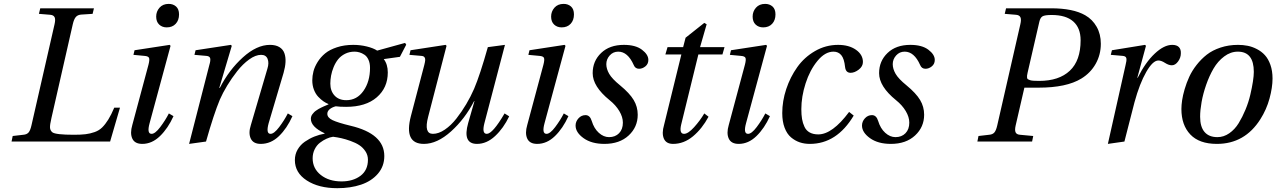

<svg xmlns="http://www.w3.org/2000/svg" viewBox="-20 -735 6628 997"><path d="M40 0 45.9 -28.8 101.1 -35.2Q119.1 -36.6 128.2 -46.9Q137.2 -57.1 143.1 -83L263.2 -608.9Q269 -633.8 263.7 -645.3Q258.3 -656.7 241.2 -658.2L182.1 -663.1L189 -691.9H467.8L460.9 -663.1L400.9 -659.2Q382.8 -657.7 373.3 -646.2Q363.8 -634.8 357.9 -608.9L247.1 -122.1Q238.8 -86.9 239.7 -72Q240.7 -57.1 252 -47.9Q269 -35.2 363.8 -35.2Q400.4 -35.2 424.3 -38.1Q448.2 -41 471.2 -49.1Q494.1 -57.1 510.5 -73.2Q526.9 -89.4 542.2 -114Q557.6 -138.7 573.2 -175.8H603L551.8 0Z M791 -648.9Q791 -675.3 808.3 -695.1Q825.7 -714.8 856 -714.8Q878.9 -714.8 894.3 -701.2Q909.7 -687.5 909.7 -660.2Q909.7 -629.9 892.3 -611.3Q875 -592.8 845.7 -592.8Q822.3 -592.8 806.6 -607.4Q791 -622.1 791 -648.9ZM667 -85.9 751 -398.9Q757.8 -425.3 753.9 -434.3Q750 -443.4 730 -444.8L672.9 -450.2L678.7 -474.1L860.8 -502L865.7 -497.1L756.8 -95.2Q741.7 -40 767.1 -40Q785.6 -40 812 -75Q838.4 -109.9 856.9 -146L880.9 -131.8Q852.5 -68.8 810.8 -28.3Q769 12.2 718.8 12.2Q679.7 12.2 667 -15.4Q654.3 -43 667 -85.9Z M961.9 12.2 1066.9 -397Q1074.2 -420.9 1071.5 -432.1Q1068.8 -443.4 1051.8 -444.8L989.7 -450.2L995.6 -474.1L1178.7 -502L1183.6 -497.1L1118.7 -278.8H1121.6Q1169.4 -372.1 1241.2 -437Q1313 -502 1381.8 -502Q1411.6 -502 1430.7 -490.5Q1449.7 -479 1456.8 -458.7Q1463.9 -438.5 1462.6 -413.1Q1461.4 -387.7 1452.6 -356.9L1375 -95.2Q1359.9 -40 1384.8 -40Q1403.3 -40 1429.7 -75Q1456.1 -109.9 1474.6 -146L1498.5 -131.8Q1470.2 -68.4 1428.5 -28.1Q1386.7 12.2 1334 12.2Q1294.9 12.2 1282 -15.9Q1269 -43.9 1282.7 -85.9L1368.7 -378.9Q1377.9 -408.2 1369.6 -429.2Q1361.3 -450.2 1335.9 -450.2Q1307.1 -450.2 1273.9 -426.3Q1240.7 -402.3 1211.9 -365.7Q1183.1 -329.1 1159.9 -290.8Q1136.7 -252.4 1121.6 -217.8Q1089.8 -141.6 1049.8 0Z M1511.2 96.2Q1511.2 66.4 1525.4 41.7Q1539.6 17.1 1563.2 0.7Q1586.9 -15.6 1612.5 -25.9Q1638.2 -36.1 1665.5 -41V-43Q1594.2 -76.2 1594.2 -118.2Q1594.2 -124.5 1596.2 -130.6Q1598.1 -136.7 1602.5 -142.3Q1606.9 -147.9 1611.1 -152.3Q1615.2 -156.7 1622.6 -161.6Q1629.9 -166.5 1634.8 -169.4Q1639.6 -172.4 1648.4 -176.5Q1657.2 -180.7 1661.4 -182.6Q1665.5 -184.6 1674.6 -188.2Q1683.6 -191.9 1685.5 -192.9V-194.8Q1672.9 -199.7 1659.7 -208.7Q1646.5 -217.8 1632.6 -232.4Q1618.7 -247.1 1610.1 -269.3Q1601.6 -291.5 1601.6 -317.9Q1601.6 -340.8 1607.7 -364.5Q1613.8 -388.2 1629.4 -413.3Q1645 -438.5 1668.5 -457.8Q1691.9 -477.1 1729.7 -489.5Q1767.6 -502 1814.5 -502Q1850.6 -502 1884.5 -493.7Q1918.5 -485.4 1938.5 -472.2L2083.5 -512.2L2089.4 -502.9L2056.6 -439.9L1972.7 -428.2Q1993.7 -400.9 1993.7 -358.9Q1993.7 -279.3 1936.5 -229.7Q1879.4 -180.2 1777.3 -180.2Q1743.7 -180.2 1723.6 -183.1Q1704.6 -178.2 1692.1 -168Q1679.7 -157.7 1679.7 -144Q1679.7 -124 1706.8 -111.1Q1733.9 -98.1 1800.3 -82Q1975.6 -40.5 1975.6 75.2Q1975.6 128.4 1942.4 167Q1909.2 205.6 1854.7 223.9Q1800.3 242.2 1731.4 242.2Q1634.8 242.2 1573 202.1Q1511.2 162.1 1511.2 96.2ZM1603.5 86.9Q1603.5 140.1 1645.8 173.6Q1688 207 1753.4 207Q1813 207 1851.8 178Q1890.6 148.9 1890.6 94.2Q1890.6 70.3 1877.4 50.5Q1864.3 30.8 1845.5 18.6Q1826.7 6.3 1800 -3.2Q1773.4 -12.7 1752.7 -17.3Q1731.9 -22 1709.5 -24.9Q1692.9 -22.5 1675.5 -14.6Q1658.2 -6.8 1641.4 6.1Q1624.5 19 1614 40.3Q1603.5 61.5 1603.5 86.9ZM1695.3 -300.8Q1695.3 -262.7 1717.3 -238.8Q1739.3 -214.8 1778.3 -214.8Q1833.5 -214.8 1867.4 -263.2Q1901.4 -311.5 1901.4 -382.8Q1901.4 -407.2 1893.3 -424.8Q1885.3 -442.4 1872.3 -450.9Q1859.4 -459.5 1846.7 -463.1Q1834 -466.8 1821.3 -466.8Q1793.9 -466.8 1771.7 -455.6Q1749.5 -444.3 1735.6 -426.8Q1721.7 -409.2 1712.4 -386.5Q1703.1 -363.8 1699.2 -342.3Q1695.3 -320.8 1695.3 -300.8Z M2106 -450.2 2111.8 -474.1 2293.9 -502 2298.8 -497.1 2203.1 -127.9Q2180.2 -40 2228 -40Q2257.8 -40 2290 -62Q2322.3 -84 2350.1 -119.6Q2377.9 -155.3 2401.1 -194.3Q2424.3 -233.4 2441.9 -273.9Q2472.7 -346.2 2513.2 -490.2L2602.1 -502L2495.1 -94.2Q2481.4 -40 2507.8 -40Q2538.1 -40 2600.1 -146L2624 -130.9Q2594.7 -69.3 2551 -28.6Q2507.3 12.2 2457 12.2Q2380.4 12.2 2411.1 -96.2L2443.8 -210H2441.9Q2394 -117.2 2322 -52.5Q2250 12.2 2181.2 12.2Q2075.7 12.2 2113.8 -132.8L2183.1 -397Q2187.5 -414.1 2188 -423.1Q2188.5 -432.1 2184.1 -438Q2179.7 -443.8 2168 -444.8Z M2841.8 -648.9Q2841.8 -675.3 2859.1 -695.1Q2876.5 -714.8 2906.7 -714.8Q2929.7 -714.8 2945.1 -701.2Q2960.4 -687.5 2960.4 -660.2Q2960.4 -629.9 2943.1 -611.3Q2925.8 -592.8 2896.5 -592.8Q2873 -592.8 2857.4 -607.4Q2841.8 -622.1 2841.8 -648.9ZM2717.8 -85.9 2801.8 -398.9Q2808.6 -425.3 2804.7 -434.3Q2800.8 -443.4 2780.8 -444.8L2723.6 -450.2L2729.5 -474.1L2911.6 -502L2916.5 -497.1L2807.6 -95.2Q2792.5 -40 2817.9 -40Q2836.4 -40 2862.8 -75Q2889.2 -109.9 2907.7 -146L2931.6 -131.8Q2903.3 -68.8 2861.6 -28.3Q2819.8 12.2 2769.5 12.2Q2730.5 12.2 2717.8 -15.4Q2705.1 -43 2717.8 -85.9Z M2968.8 -83Q2968.8 -104 2983.9 -120.6Q2999 -137.2 3020.5 -137.2Q3043.5 -137.2 3052.7 -106.9Q3064.5 -67.9 3089.4 -45.4Q3114.3 -22.9 3142.6 -22.9Q3174.8 -22.9 3194.6 -43.2Q3214.4 -63.5 3214.4 -98.1Q3214.4 -127.4 3196 -158.2Q3177.7 -189 3145.5 -214.8Q3057.6 -286.1 3057.6 -355Q3057.6 -418 3101.6 -460Q3145.5 -502 3219.7 -502Q3280.3 -502 3313.5 -476.8Q3346.7 -451.7 3346.7 -423.8Q3346.7 -402.8 3331.3 -390.4Q3315.9 -377.9 3298.3 -377.9Q3278.3 -377.9 3270.5 -397.9Q3239.7 -466.8 3190.4 -466.8Q3163.6 -466.8 3146 -447Q3128.4 -427.2 3128.4 -401.9Q3128.4 -377.4 3143.3 -351.6Q3158.2 -325.7 3199.7 -292Q3249.5 -251 3270.5 -215.8Q3291.5 -180.7 3291.5 -139.2Q3291.5 -75.2 3244.4 -31.5Q3197.3 12.2 3118.7 12.2Q3051.8 12.2 3010.3 -17.6Q2968.8 -47.4 2968.8 -83Z M3428.2 -85.9 3518.1 -452.1H3435.1L3446.3 -490.2H3527.3L3540 -539.1L3637.2 -616.2L3649.4 -608.9L3615.2 -490.2H3742.2L3731.4 -452.1H3606.4L3517.1 -87.9Q3505.9 -40 3532.2 -40Q3553.2 -40 3584.5 -74.7Q3615.7 -109.4 3637.2 -146L3659.2 -128.9Q3626 -66.9 3578.6 -27.3Q3531.2 12.2 3475.1 12.2Q3439 12.2 3427.2 -15.4Q3415.5 -43 3428.2 -85.9Z M3888.2 -648.9Q3888.2 -675.3 3905.5 -695.1Q3922.9 -714.8 3953.1 -714.8Q3976.1 -714.8 3991.5 -701.2Q4006.8 -687.5 4006.8 -660.2Q4006.8 -629.9 3989.5 -611.3Q3972.2 -592.8 3942.9 -592.8Q3919.4 -592.8 3903.8 -607.4Q3888.2 -622.1 3888.2 -648.9ZM3764.2 -85.9 3848.1 -398.9Q3855 -425.3 3851.1 -434.3Q3847.2 -443.4 3827.1 -444.8L3770 -450.2L3775.9 -474.1L3958 -502L3962.9 -497.1L3854 -95.2Q3838.9 -40 3864.3 -40Q3882.8 -40 3909.2 -75Q3935.5 -109.9 3954.1 -146L3978 -131.8Q3949.7 -68.8 3908 -28.3Q3866.2 12.2 3815.9 12.2Q3776.9 12.2 3764.2 -15.4Q3751.5 -43 3764.2 -85.9Z M4042 -147.9Q4042 -210 4062.7 -272.5Q4083.5 -335 4119.9 -386.2Q4156.2 -437.5 4211.9 -469.7Q4267.6 -502 4332 -502Q4388.2 -502 4424.6 -476.6Q4460.9 -451.2 4460.9 -413.1Q4460.9 -390.1 4439.2 -373.5Q4417.5 -356.9 4397 -356.9Q4371.6 -356.9 4368.2 -387.2Q4363.8 -430.2 4348.6 -448.5Q4333.5 -466.8 4308.1 -466.8Q4264.2 -466.8 4224.9 -418.9Q4185.5 -371.1 4163.3 -302.2Q4141.1 -233.4 4141.1 -168Q4141.1 -138.7 4144.8 -117.2Q4148.4 -95.7 4157.5 -76.4Q4166.5 -57.1 4184.6 -47.1Q4202.6 -37.1 4229 -37.1Q4302.2 -37.1 4389.2 -153.8L4413.1 -134.8Q4325.2 12.2 4185.1 12.2Q4157.2 12.2 4133.1 4.2Q4108.9 -3.9 4087.6 -21.7Q4066.4 -39.6 4054.2 -71.8Q4042 -104 4042 -147.9Z M4456.1 -83Q4456.1 -104 4471.2 -120.6Q4486.3 -137.2 4507.8 -137.2Q4530.8 -137.2 4540 -106.9Q4551.8 -67.9 4576.7 -45.4Q4601.6 -22.9 4629.9 -22.9Q4662.1 -22.9 4681.9 -43.2Q4701.7 -63.5 4701.7 -98.1Q4701.7 -127.4 4683.3 -158.2Q4665 -189 4632.8 -214.8Q4544.9 -286.1 4544.9 -355Q4544.9 -418 4588.9 -460Q4632.8 -502 4707 -502Q4767.6 -502 4800.8 -476.8Q4834 -451.7 4834 -423.8Q4834 -402.8 4818.6 -390.4Q4803.2 -377.9 4785.6 -377.9Q4765.6 -377.9 4757.8 -397.9Q4727.1 -466.8 4677.7 -466.8Q4650.9 -466.8 4633.3 -447Q4615.7 -427.2 4615.7 -401.9Q4615.7 -377.4 4630.6 -351.6Q4645.5 -325.7 4687 -292Q4736.8 -251 4757.8 -215.8Q4778.8 -180.7 4778.8 -139.2Q4778.8 -75.2 4731.7 -31.5Q4684.6 12.2 4606 12.2Q4539.1 12.2 4497.6 -17.6Q4456.1 -47.4 4456.1 -83Z M5055.2 0 5061 -28.8 5116.2 -35.2Q5134.3 -36.6 5143.3 -46.9Q5152.3 -57.1 5158.2 -83L5278.3 -608.9Q5284.2 -633.8 5278.8 -645.3Q5273.4 -656.7 5256.3 -658.2L5197.3 -663.1L5204.1 -691.9H5438Q5552.2 -691.9 5615.2 -655.8Q5652.8 -634.3 5674.6 -595.9Q5696.3 -557.6 5696.3 -507.8Q5696.3 -451.2 5669.7 -403.8Q5643.1 -356.4 5595.2 -327.1Q5518.1 -279.8 5373 -279.8H5299.3L5253.9 -83Q5248.5 -59.1 5253.7 -47.9Q5258.8 -36.6 5276.4 -35.2L5345.2 -28.8L5339.4 0ZM5315.9 -356.9Q5314 -346.7 5313.2 -342.3Q5312.5 -337.9 5313.2 -331.8Q5314 -325.7 5317.6 -323.5Q5321.3 -321.3 5328.4 -318.8Q5335.4 -316.4 5346.9 -315.7Q5358.4 -314.9 5376 -314.9Q5479 -314.9 5535.2 -367.7Q5591.3 -420.4 5591.3 -525.9Q5591.3 -589.8 5553.2 -623.5Q5515.1 -657.2 5440.9 -657.2Q5404.8 -657.2 5393.3 -650.1Q5381.8 -643.1 5377 -622.1Z M5732.9 12.2 5824.7 -397Q5831.1 -420.9 5828.9 -432.1Q5826.7 -443.4 5810.1 -444.8L5748 -450.2L5753.9 -474.1L5925.8 -502L5930.7 -497.1L5885.7 -331.1H5887.7Q5927.7 -411.1 5976.1 -456.5Q6024.4 -502 6066.9 -502Q6090.3 -502 6101.6 -490.5Q6112.8 -479 6111.8 -458Q6111.8 -435.5 6097.4 -415.8Q6083 -396 6064.9 -396Q6048.8 -396 6029.5 -408.4Q6010.3 -420.9 5995.1 -420.9Q5966.3 -420.9 5932.1 -361.3Q5897.9 -301.8 5871.1 -204.1Q5862.3 -171.9 5844 -98.6Q5825.7 -25.4 5818.8 0Z M6114.7 -168.9Q6114.7 -189 6118.4 -214.4Q6122.1 -239.7 6131.6 -272.2Q6141.1 -304.7 6155.5 -336.2Q6169.9 -367.7 6193.6 -397.9Q6217.3 -428.2 6246.6 -451.2Q6275.9 -474.1 6317.9 -488Q6359.9 -502 6408.7 -502Q6434.6 -502 6458.5 -497.3Q6482.4 -492.7 6506.6 -480.2Q6530.8 -467.8 6548.3 -448.5Q6565.9 -429.2 6576.9 -398.2Q6587.9 -367.2 6587.9 -327.1Q6587.9 -281.2 6572.3 -223.6Q6556.6 -166 6524.9 -116.2Q6443.8 12.2 6298.8 12.2Q6207.5 12.2 6161.1 -36.6Q6114.7 -85.4 6114.7 -168.9ZM6211.9 -128.9Q6211.9 -76.2 6234.9 -49.6Q6257.8 -22.9 6301.8 -22.9Q6334.5 -22.9 6363.3 -43Q6392.1 -63 6411.9 -95.2Q6431.6 -127.4 6447.5 -165.8Q6463.4 -204.1 6472.4 -242.7Q6481.4 -281.2 6486.1 -311.8Q6490.7 -342.3 6490.7 -361.8Q6490.7 -466.8 6407.7 -466.8Q6370.1 -466.8 6336.9 -441.9Q6303.7 -417 6281.5 -378.9Q6259.3 -340.8 6243.2 -294.4Q6227.1 -248 6219.5 -205.3Q6211.9 -162.6 6211.9 -128.9Z"/></svg>

Font: Linguistics Pro
Style: Italic
Weight: 400
Italic angle: -12°
Designer: Stefan Peev, Context Ltd
Foundry: Stefan Peev, Context Ltd
Version: Version 001.000